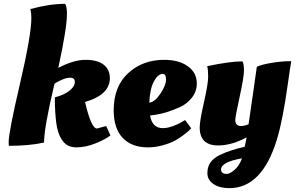

<svg xmlns="http://www.w3.org/2000/svg" viewBox="-20 -754 1534 998"><path d="M143 -661Q143 -687 138 -707Q237 -734 318 -734Q328 -722 328 -681Q328 -608 283 -401Q363 -443 424.5 -443Q486 -443 518.5 -418Q551 -393 551 -348Q551 -261 422 -224Q454 -86 484 -86L532 -99L554 -50Q529 -30 477 -9Q425 12 377 12Q329 12 304 -24Q279 -60 272 -118Q265 -176 265 -248Q313 -260 341 -282.5Q369 -305 369 -327.5Q369 -350 345 -350Q326 -350 300.5 -339Q275 -328 263 -318Q209 -90 209 -13Q132 4 26 4Q25 -4 25 -15Q25 -67 84 -319.5Q143 -572 143 -661Z M571 -181Q571 -305 646.5 -374Q722 -443 833 -443Q910 -443 956.5 -409.5Q1003 -376 1003 -320Q1003 -279 978 -247Q953 -215 917 -198Q841 -164 785 -157L760 -154Q771 -88 826 -88Q850 -88 879 -98.5Q908 -109 925 -120L942 -130L974 -87Q974 -87 963 -76Q957 -70 934.5 -52.5Q912 -35 887.5 -22Q863 -9 825 1.5Q787 12 749 12Q664 12 617.5 -37.5Q571 -87 571 -181ZM826 -370Q801 -370 780 -331Q759 -292 756 -220Q785 -224 814 -267.5Q843 -311 843 -340.5Q843 -370 826 -370Z M1486 -436H1494Q1489 -410 1477 -324Q1450 -128 1419 -28Q1342 224 1172 224Q1121 224 1089.5 202.5Q1058 181 1058 146.5Q1058 112 1074.5 89.5Q1091 67 1122 52Q1175 26 1252 9Q1260 -29 1262 -40Q1184 2 1114 2Q1018 2 1018 -92Q1018 -125 1040 -221.5Q1062 -318 1062 -355Q1062 -392 1057 -410Q1175 -435 1240 -435Q1248 -423 1248 -387.5Q1248 -352 1225.5 -250Q1203 -148 1203 -130Q1203 -99 1233 -99Q1250 -99 1272 -108Q1280 -159 1294.5 -263.5Q1309 -368 1315 -407Q1341 -419 1393.5 -427.5Q1446 -436 1486 -436ZM1129 127Q1129 150 1159 150Q1174 150 1198.5 129.5Q1223 109 1238 69Q1129 88 1129 127Z"/></svg>

Font: Oleo Script
Style: Bold
Weight: 700
Designer: Soytutype
Foundry: Soytutype
Version: Version 1.002